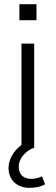

<svg xmlns="http://www.w3.org/2000/svg" viewBox="-20 -710 268 921"><path d="M73 -613H155V-690H73ZM121 191C153 191 179 185 196 174L182 136C163 144 146 148 129 148C96 148 70 130 70 90C70 45 108 13 139 0H144V-501H83V-15C44 15 21 55 21 96C21 154 62 191 121 191Z"/></svg>

Font: Poppy and Pepper Light
Style: Regular
Weight: 300
Designer: Thy Ha
Foundry: Thy Ha
Version: Version 0.001;Glyphs 3.2 (3227)